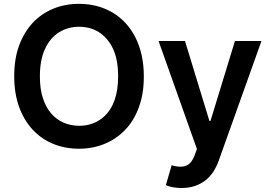

<svg xmlns="http://www.w3.org/2000/svg" viewBox="-20 -757 1391 990"><path d="M387.4 9.9Q315 9.9 253.7 -15.4Q192.5 -40.8 147.9 -89Q103.3 -137.1 78.3 -206.3Q53.3 -275.6 53.3 -363.6Q53.3 -454.2 78.8 -523.1Q130.3 -660.2 254.3 -712Q315 -737.2 387.4 -737.2Q436.1 -737.2 479.8 -725.7Q523.4 -714.1 560.5 -692.1Q597.7 -670.1 627.5 -637.8Q657.3 -605.5 678.3 -563.9Q699.2 -522.4 710.4 -472.1Q721.6 -421.9 721.6 -363.6Q721.9 -301.5 709.7 -249.8Q697.4 -198.2 675.2 -156.6Q653.1 -115.1 622 -83.8Q590.9 -52.6 553.8 -31.8Q516.7 -11 474.4 -0.5Q432.2 9.9 387.4 9.9ZM387.4 -108.3Q463.8 -108.3 516.7 -156.2Q589.1 -222.7 589.1 -363.6Q589.1 -448.9 562.9 -505.3Q548.7 -535.2 529.8 -556.6Q511 -578.1 488.6 -592Q466.3 -605.8 440.7 -612.4Q415.1 -619 387.4 -619Q331.3 -619 285.2 -590.9Q238.6 -562.5 211.6 -503.6Q185.7 -447.1 185.7 -363.6Q185.4 -299.7 200.8 -252Q216.3 -204.2 243.4 -172.4Q270.6 -140.6 307.7 -124.6Q344.8 -108.7 387.4 -108.3ZM916.2 212.4Q869.7 212.4 835.2 197.8L865.1 94.8Q889.6 102.6 910.5 102.6Q934.7 102.6 952.1 90.6Q969.5 78.5 982.6 46.2L995.4 11.4L797.6 -545.5H933.9L1059.7 -133.5H1065.3L1191.4 -545.5H1328.1L1108 71Q1096.6 103 1079.4 129.1Q1062.1 155.2 1038.4 173.7Q1014.6 192.1 984 202.2Q953.5 212.4 916.2 212.4Z"/></svg>

Font: Linik Sans SemiBold
Style: Regular
Weight: 600
Designer: Fonts by Rasmus Andersson / Changes by Cristiano Sobral with parts from Marc Monis
Foundry: rsms
Version: Version 3.020; ttfautohint (v1.6)